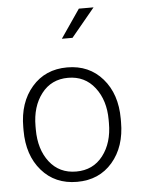

<svg xmlns="http://www.w3.org/2000/svg" viewBox="-53 -772 610 825"><g transform="rotate(-5 252.0 -359.5)"><path d="M88.9 -243.7V-229.5Q88.9 -143.6 131.3 -88.9Q173.8 -34.2 246.6 -34.2Q319.3 -34.2 361.8 -89.1Q404.3 -144 404.3 -229.5V-243.7Q404.3 -327.6 361.3 -383.1Q318.4 -438.5 246.1 -438.5Q173.8 -438.5 131.3 -383.3Q88.9 -328.1 88.9 -243.7ZM36.1 -229.5V-243.7Q36.1 -350.1 93.8 -416.7Q151.4 -483.4 246.1 -483.4Q340.8 -483.4 398.7 -416.7Q456.5 -350.1 456.5 -243.7V-229.5Q456.5 -123 399.2 -56.4Q341.8 10.3 246.6 10.3Q151.4 10.3 93.8 -56.2Q36.1 -122.6 36.1 -229.5ZM234.4 -607.9 318.4 -730.5H381.8L280.3 -607.9Z"/></g></svg>

Font: Yantramanav Light
Style: Regular
Weight: 300
Version: Version 1.001;PS 1.0;hotconv 1.0.72;makeotf.lib2.5.5900; ttf